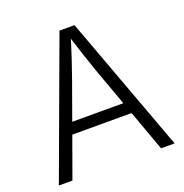

<svg xmlns="http://www.w3.org/2000/svg" viewBox="-130 -845 920 961"><g transform="rotate(-20 330.0 -364.0)"><path d="M21.5 0 289.6 -727.5H369.6L638.2 0H565.9L393.1 -477.1Q378.9 -517.6 361.6 -569.6Q344.2 -621.6 320.8 -696.3H337.4Q314.5 -621.1 296.9 -568.6Q279.3 -516.1 265.6 -477.1L93.8 0ZM147.5 -216.3V-276.9H512.7V-216.3Z"/></g></svg>

Font: Inter 20pt Light
Style: Regular
Weight: 300
Version: Version 4.001;git-66647c0bb